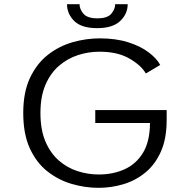

<svg xmlns="http://www.w3.org/2000/svg" viewBox="-20 -890 915 921"><path d="M452.5 11Q388.5 11 324.8 -7.5Q261 -26 208 -67.5Q155 -109 123.2 -178Q91.5 -247 91.5 -348Q91.5 -448 124 -516.8Q156.5 -585.5 210 -627.2Q263.5 -669 328.5 -687.5Q393.5 -706 458 -706Q536 -706 595 -687.2Q654 -668.5 693 -639Q732 -609.5 748.5 -578.5L679.5 -537.5Q657 -577 600.2 -609.5Q543.5 -642 457.5 -642Q404 -642 353.5 -625.5Q303 -609 262.5 -574Q222 -539 198 -483Q174 -427 174 -348Q174 -267.5 198 -211.2Q222 -155 262.2 -120Q302.5 -85 352 -69Q401.5 -53 453.5 -53Q522 -53 577.5 -78Q633 -103 666 -157.2Q699 -211.5 699.5 -300H437V-362H779.5V-315Q779.5 -225 751.8 -162.8Q724 -100.5 677.2 -62.2Q630.5 -24 572.2 -6.5Q514 11 452.5 11ZM446 -755Q371 -755 336.2 -789.2Q301.5 -823.5 301.5 -870H361.5Q361.5 -846.5 380.2 -824.2Q399 -802 447 -802Q495.5 -802 514 -824.2Q532.5 -846.5 532.5 -870H592.5Q592.5 -823.5 556.5 -789.2Q520.5 -755 446 -755Z"/></svg>

Font: Trispace SemiExpanded Light
Style: Regular
Weight: 300
Width: 6
Designer: Tyler Finck
Foundry: Etcetera Type Company
Version: Version 1.210; ttfautohint (v1.8.3)